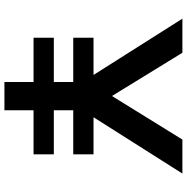

<svg xmlns="http://www.w3.org/2000/svg" viewBox="-8 -858 865 890"><g transform="rotate(90 425.0 -412.5)"><path d="M490.5 0V-135H695V-229H490.5V-319H695V-413H523L784 -825H626.5L424.5 -498.5L224 -825H66L327 -413H154.5V-319H359.5V-229H154.5V-135H359.5V0Z"/></g></svg>

Font: Spartan SemiBold
Style: Regular
Weight: 600
Designer: Matt Bailey, Mirko Velimirovic
Foundry: Matt Bailey
Version: Version 1.003